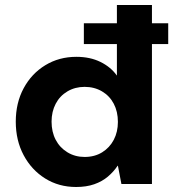

<svg xmlns="http://www.w3.org/2000/svg" viewBox="-20 -735 713 767"><path d="M315 -559V-642H652V-559ZM284 12Q215 12 160.5 -22Q106 -56 74.5 -115Q43 -174 43 -249Q43 -324 74.5 -382.5Q106 -441 161 -474.5Q216 -508 285 -508Q340 -508 381.5 -487.5Q423 -467 447 -433V-715H587V0H465L451 -73H450Q434 -49 411 -29.5Q388 -10 356.5 1Q325 12 284 12ZM318 -108Q358 -108 388 -126.5Q418 -145 434.5 -176.5Q451 -208 451 -248Q451 -289 434.5 -320.5Q418 -352 387.5 -370Q357 -388 318 -388Q280 -388 249.5 -370Q219 -352 202.5 -320.5Q186 -289 186 -249Q186 -208 202.5 -176.5Q219 -145 249.5 -126.5Q280 -108 318 -108Z"/></svg>

Font: DM Sans 28pt ExtraBold
Style: Regular
Weight: 800
Version: Version 4.004;gftools[0.9.30]